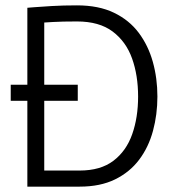

<svg xmlns="http://www.w3.org/2000/svg" viewBox="-20 -696 652 716"><path d="M82 0V-667Q82 -667 106.5 -669Q131 -671 173 -673.5Q215 -676 267 -676Q348 -676 405 -648.5Q462 -621 497.5 -573.5Q533 -526 550 -465Q567 -404 567 -336Q567 -269 550.5 -208Q534 -147 499 -100.5Q464 -54 409 -27Q354 0 277 0ZM145 -60H277Q355 -60 403 -96.5Q451 -133 473 -195.5Q495 -258 495 -336Q495 -415 472.5 -478Q450 -541 400 -578.5Q350 -616 267 -616Q211 -616 178 -614Q145 -612 145 -612ZM20 -320V-380H270V-320Z"/></svg>

Font: Epunda Sans Light
Style: Regular
Weight: 300
Designer: Simon Atzbach
Foundry: typofactur
Version: Version 2.204; ttfautohint (v1.8.4.7-5d5b)